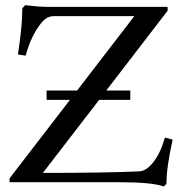

<svg xmlns="http://www.w3.org/2000/svg" viewBox="-20 -689 689 726"><path d="M156.2 -311.5V-346.7H271.5L487.8 -627.9H182.6Q156.2 -627.9 134.8 -600.6Q96.2 -551.3 77.1 -478.5L47.9 -482.9Q64.5 -592.3 64.5 -658.2L75.7 -669.4Q126.5 -663.1 158.2 -663.1H613.8V-648.4L381.8 -346.7H472.7V-311.5H355L142.1 -35.2Q379.4 -35.2 505.9 -41Q533.7 -42 560.5 -76.7Q587.4 -111.3 603.5 -168.9L632.8 -161.1Q609.4 -56.6 609.4 5.9L599.6 16.1Q554.7 0 431.2 0H16.1V-14.6L244.6 -311.5Z"/></svg>

Font: Elstob 10pt
Style: Regular
Weight: 400
Designer: Peter S. Baker
Version: Version 1.015